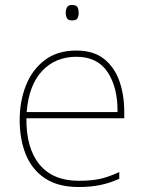

<svg xmlns="http://www.w3.org/2000/svg" viewBox="-20 -741 580 771"><path d="M287 -538Q355 -538 397 -505Q439 -472 459 -416.5Q479 -361 479 -291V-266H86Q85 -145 139 -80Q193 -15 296 -15Q344 -15 378.5 -22Q413 -29 459 -50V-23Q421 -6 382.5 2Q344 10 296 10Q213 10 160.5 -25Q108 -60 83.5 -121Q59 -182 59 -259Q59 -334 84 -397.5Q109 -461 159.5 -499.5Q210 -538 287 -538ZM287 -513Q203 -513 149.5 -456.5Q96 -400 87 -291H452Q453 -390 412 -451.5Q371 -513 287 -513ZM269 -721Q287 -721 291.5 -711.5Q296 -702 296 -690Q296 -677 291.5 -668Q287 -659 269 -659Q254 -659 249 -668Q244 -677 244 -690Q244 -702 249 -711.5Q254 -721 269 -721Z"/></svg>

Font: Noto Sans Tamil Thin
Style: Regular
Weight: 100
Designer: Jelle Bosma - Monotype Design Team
Foundry: Monotype Imaging Inc.
Version: Version 2.004; ttfautohint (v1.8.4.7-5d5b)